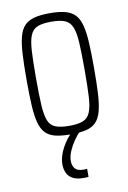

<svg xmlns="http://www.w3.org/2000/svg" viewBox="-83 -569 548 821"><g transform="rotate(-10 191.5 -158.5)"><path d="M192 8Q151 8 124.5 1.5Q98 -5 82 -21.5Q66 -38 58 -68Q50 -98 47.5 -143.5Q45 -189 45 -254Q45 -319 47.5 -365Q50 -411 58 -441Q66 -471 82 -487.5Q98 -504 124.5 -511Q151 -518 192 -518Q232 -518 258.5 -511Q285 -504 301 -487.5Q317 -471 325 -441Q333 -411 335.5 -365Q338 -319 338 -254Q338 -189 335.5 -143.5Q333 -98 325 -68Q317 -38 301 -21.5Q285 -5 258.5 1.5Q232 8 192 8ZM191 -29Q229 -29 250.5 -37.5Q272 -46 282 -69.5Q292 -93 294.5 -137.5Q297 -182 297 -254Q297 -326 294.5 -371Q292 -416 282 -440Q272 -464 250.5 -472.5Q229 -481 192 -481Q154 -481 132.5 -472.5Q111 -464 101 -440Q91 -416 88.5 -371Q86 -326 86 -254Q86 -182 88.5 -137.5Q91 -93 100.5 -69.5Q110 -46 132 -37.5Q154 -29 191 -29ZM210 201Q183 201 165.5 191.5Q148 182 140.5 165Q133 148 133 128Q133 95 153 57.5Q173 20 206 -10L233 0Q218 15 204 35.5Q190 56 180.5 78Q171 100 171 121Q171 140 181.5 153Q192 166 218 166Q220 166 224 166Q228 166 234 165V200Q227 201 222.5 201Q218 201 210 201Z"/></g></svg>

Font: Saira ExtraCondensed ExtraLight
Style: Regular
Weight: 250
Width: 2
Designer: Hector Gatti with collaboration of the Omnibus-Type team
Foundry: Omnibus-Type
Version: Version 1.101